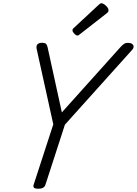

<svg xmlns="http://www.w3.org/2000/svg" viewBox="-20 -1155 848 1189"><path d="M216 14Q181 14 188 -10L310 -385L207 -852Q203 -870 211.5 -880Q220 -890 240 -890Q259 -890 265.5 -883Q272 -876 275 -861L363 -459L724 -861Q739 -878 750 -884.5Q761 -891 781 -889Q799 -887 805.5 -874.5Q812 -862 798 -846L382 -383L261 -10Q253 14 216 14ZM460 -935Q451 -935 440 -946.5Q429 -958 429 -966Q429 -969 429.5 -972.5Q430 -976 436 -981L591 -1125Q596 -1129 599.5 -1132Q603 -1135 608 -1135Q616 -1135 626.5 -1127.5Q637 -1120 644.5 -1110.5Q652 -1101 652 -1092Q652 -1087 650.5 -1083Q649 -1079 640 -1072L476 -944Q471 -940 467.5 -937.5Q464 -935 460 -935Z"/></svg>

Font: Playwrite DK Loopet Light
Style: Regular
Weight: 300
Version: Version 1.003